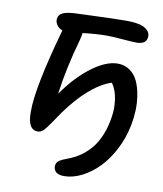

<svg xmlns="http://www.w3.org/2000/svg" viewBox="-95 -817 876 1034"><g transform="rotate(10 343.5 -300.0)"><path d="M325.2 141.1Q291 141.1 278.1 125Q265.1 108.9 269 89.8Q270.5 81.5 274.9 75.2Q279.3 68.8 287.8 63.7Q296.4 58.6 303.5 55.4Q310.5 52.2 324 47.1Q337.4 42 344.2 39.1Q371.6 27.8 396.2 10.7Q420.9 -6.3 446 -33.4Q471.2 -60.5 490.7 -102.1Q510.3 -143.6 520 -194.8Q529.8 -241.2 527.6 -281.2Q525.4 -321.3 516.4 -350.1Q507.3 -378.9 492.2 -398.9Q429.7 -379.4 359.6 -314.9Q289.6 -250.5 217.8 -140.1Q186.5 -95.2 177.2 -85.9Q161.6 -70.8 145 -70.8Q88.4 -70.8 89.8 -169.9Q88.4 -299.8 181.2 -629.9Q160.2 -637.2 148.9 -655.3Q137.7 -673.3 142.1 -691.9Q146 -711.4 168.5 -721.2Q190.9 -731 241.2 -732.9Q261.7 -733.4 318.1 -735.8Q374.5 -738.3 426 -739.7Q477.5 -741.2 516.1 -741.2Q585.9 -741.2 616.7 -720.9Q647.5 -700.7 641.1 -668.9Q635.3 -634.8 585 -634.8Q560.1 -634.8 507.1 -639.4Q454.1 -644 423.8 -644Q363.3 -644 291 -634.8Q290.5 -626 282.2 -592.8Q237.3 -435.5 217.8 -290Q284.7 -386.7 363.5 -446.3Q442.4 -505.9 506.8 -505.9Q545.4 -505.9 574 -485.1Q602.5 -464.4 617.4 -431.4Q632.3 -398.4 639.2 -356.4Q646 -314.5 644.3 -272.7Q642.6 -231 634.8 -191.9Q620.6 -120.1 588.1 -57.4Q555.7 5.4 513.7 48.3Q471.7 91.3 422.4 116.2Q373 141.1 325.2 141.1Z"/></g></svg>

Font: Shantell Sans Irregular Bouncy
Style: Italic
Weight: 500
Italic angle: -11.31°
Designer: Stephen Nixon, Anya Danilova, Shantell Martin
Foundry: Arrow Type
Version: Version 1.006;[9816181b4]